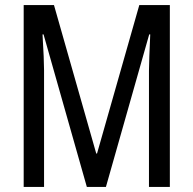

<svg xmlns="http://www.w3.org/2000/svg" viewBox="-20 -734 758 754"><path d="M321 0 151 -599H147Q153 -499 153 -458V0H73V-714H192L358 -131H361L527 -714H647V0H565V-456Q565 -478 566.5 -514Q568 -550 570 -599H566L396 0Z"/></svg>

Font: Noto Sans Khmer ExtraCondensed
Style: Regular
Weight: 400
Width: 2
Designer: Danh Hong and the Monotype Design Team
Foundry: Monotype Imaging Inc.
Version: Version 2.004; ttfautohint (v1.8.4.7-5d5b)